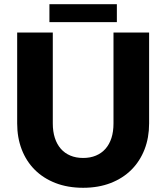

<svg xmlns="http://www.w3.org/2000/svg" viewBox="-20 -883 789 911"><path d="M374.5 -133.5Q408.5 -133.5 435.2 -144.8Q462 -156 480.5 -177Q499 -198 508.8 -228.2Q518.5 -258.5 518.5 -297V-728.5H687.5V-297Q687.5 -230 665.8 -174Q644 -118 603.5 -77.5Q563 -37 505 -14.5Q447 8 374.5 8Q301.5 8 243.5 -14.5Q185.5 -37 145 -77.5Q104.5 -118 83 -174Q61.5 -230 61.5 -297V-728.5H230.5V-297.5Q230.5 -259 240.2 -228.8Q250 -198.5 268.5 -177.2Q287 -156 313.8 -144.8Q340.5 -133.5 374.5 -133.5ZM214.5 -863H534.5V-778H214.5Z"/></svg>

Font: Lato ExtraBold
Style: Regular
Weight: 800
Designer: Lukasz Dziedzic with Adam Twardoch and Botio Nikoltchev
Foundry: tyPoland Lukasz Dziedzic
Version: Version 2.015; 2015-08-06; http://www.latofonts.com/